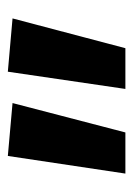

<svg xmlns="http://www.w3.org/2000/svg" viewBox="55 -806 340 490"><g transform="rotate(-90 225.0 -561.0)"><path d="M72 -711 207 -699 132 -411H27ZM287 -711 423 -699 347 -411H243Z"/></g></svg>

Font: Maitree
Style: Bold
Weight: 700
Designer: CadsonDemak Team
Foundry: CadsonDemak
Version: Version 1.002